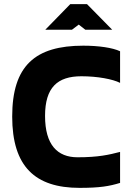

<svg xmlns="http://www.w3.org/2000/svg" viewBox="-20 -900 640 929"><path d="M561 -499V-652C525 -669 458 -679 383 -679C150 -679 39 -582 39 -336C39 -94 150 9 365 9C463 9 509 1 561 -15V-165C507 -151 456 -139 355 -139C258 -139 198 -199 198 -339C198 -477 258 -531 374 -531C452 -531 526 -517 561 -499ZM199 -756H328L361 -781L393 -756H523L401 -880H320Z"/></svg>

Font: LT Wave Mono Black
Style: Regular
Weight: 900
Designer: Daniel Lyons
Version: Version 2.5 (Glyphs App)